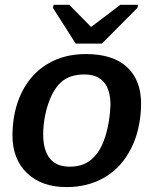

<svg xmlns="http://www.w3.org/2000/svg" viewBox="-20 -760 633 790"><path d="M560.5 -333.5Q560.5 -278.8 547.6 -225.8Q534.7 -172.9 509.3 -130.9Q470.2 -63 404.1 -26.6Q337.9 9.8 253.9 9.8Q151.4 9.8 91.3 -47.6Q31.2 -105 31.2 -204.6Q32.2 -303.7 69.3 -379.4Q106.9 -455.6 174.8 -496.6Q242.7 -537.6 333.5 -537.6Q444.3 -537.6 502.4 -484.1Q560.5 -430.7 560.5 -333.5ZM434.6 -326.7Q434.6 -453.6 326.7 -453.6Q267.6 -453.6 232.4 -422.9Q209 -402.3 192.1 -366.7Q175.3 -331.1 166.5 -289.1Q157.7 -247.1 157.7 -208Q157.7 -141.6 185.1 -107.9Q212.4 -74.2 266.1 -74.2Q300.8 -74.2 325.4 -84.7Q350.1 -95.2 368.7 -116.2Q397.5 -146.5 414.6 -202.4Q431.6 -258.3 434.6 -326.7ZM545.4 -727.5 399.4 -580.6H291.5L197.8 -727.5L200.7 -740.2H265.1L354 -649.9H356L475.1 -740.2H548.3Z"/></svg>

Font: Arimo SemiBold
Style: Italic
Weight: 600
Italic angle: -12°
Version: Version 1.33